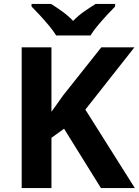

<svg xmlns="http://www.w3.org/2000/svg" viewBox="-20 -954 704 974"><path d="M664 0H492L305 -301L241 -255V0H90V-714H241V-387Q256 -408 271 -429Q286 -450 301 -471L494 -714H662L413 -398ZM265 -774Q251 -797 228.5 -824Q206 -851 182 -877Q158 -903 140 -921V-934H239Q265 -918 295 -896.5Q325 -875 351 -848Q377 -875 408 -896.5Q439 -918 465 -934H564V-921Q546 -903 522 -877Q498 -851 475.5 -824Q453 -797 439 -774Z"/></svg>

Font: Noto IKEA Arabic
Style: Bold
Weight: 700
Designer: Monotype Design Team
Foundry: Monotype Imaging Inc.
Version: Version 1.200